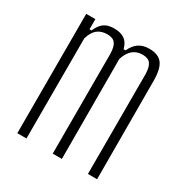

<svg xmlns="http://www.w3.org/2000/svg" viewBox="-144 -721 803 836"><g transform="rotate(30 257.0 -303.0)"><path d="M56 0V-600H102V-549H112Q125 -579 143.5 -592.5Q162 -606 194 -606Q227 -606 246.5 -592.5Q266 -579 274 -548H284Q297 -577 318 -591.5Q339 -606 371 -606Q415 -606 435 -581.5Q455 -557 456 -500L457 0H411V-502Q410 -538 398 -553.5Q386 -569 358 -569Q300 -569 279 -502L280 0H234V-502Q233 -538 221 -553.5Q209 -569 181 -569Q151 -569 131.5 -553.5Q112 -538 102 -503V0Z"/></g></svg>

Font: Big Shoulders Display Light
Style: Regular
Weight: 300
Designer: Patric King
Foundry: XO Type Co
Version: Version 1.000; ttfautohint (v1.8.2)